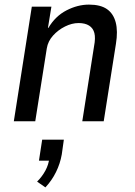

<svg xmlns="http://www.w3.org/2000/svg" viewBox="-20 -526 586 833"><path d="M40 0 118 -497H203L188 -405H190Q220 -456 268.5 -481Q317 -506 366 -506Q416 -506 444 -486.5Q472 -467 482 -429Q492 -391 483 -336L430 0H337L388 -325Q395 -361 389.5 -382.5Q384 -404 366.5 -415Q349 -426 321 -426Q292 -426 262 -411Q232 -396 210 -371.5Q188 -347 183 -316L133 0ZM177 287 141 262Q163 240 177 214Q191 188 194 160L205 171H149L163 80H257L248 144Q241 184 223 220.5Q205 257 177 287Z"/></svg>

Font: Nunito Sans 7pt Condensed Medium
Style: Italic
Weight: 500
Width: 3
Italic angle: -9°
Designer: Vernon Adams
Foundry: Vernon Adams
Version: Version 3.101;gftools[0.9.27]